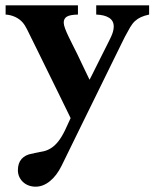

<svg xmlns="http://www.w3.org/2000/svg" viewBox="-20 -452 592 718"><path d="M244.1 -10.3Q242.7 -13.2 236.1 -26.9Q229.5 -40.5 219.5 -60.8Q209.5 -81.1 197.3 -106.2Q185.1 -131.3 172.1 -157.5Q159.2 -183.6 147 -208.5Q134.8 -233.4 125 -253.4Q115.2 -273.4 108.6 -286.6Q102.1 -299.8 101.1 -301.8Q89.8 -325.2 81.1 -342.3Q72.3 -359.4 65.9 -366.7Q53.7 -380.9 36.6 -388.7Q19.5 -396.5 1 -397.5V-432.1H271.5V-397.5Q242.2 -397 230.2 -389.9Q218.3 -382.8 218.3 -367.7Q218.3 -358.9 223.4 -345.2Q228.5 -331.5 236.3 -315.4Q244.1 -299.3 252.7 -282.2Q261.2 -265.1 268.6 -250.5Q280.3 -225.6 292 -201.4Q303.7 -177.2 314.9 -153.8Q317.9 -159.2 324.2 -171.9Q330.6 -184.6 338.6 -200.9Q346.7 -217.3 356 -235.6Q365.2 -253.9 373.3 -270Q381.3 -286.1 387.5 -298.3Q393.6 -310.5 395.5 -314.9Q405.3 -335.9 405.3 -353Q405.3 -374.5 387.9 -385.5Q370.6 -396.5 339.8 -397.5V-432.1H537.6V-397.5Q519.5 -393.6 507.1 -387.9Q494.6 -382.3 484.9 -373.3Q475.1 -364.3 466.6 -349.9Q458 -335.4 446.8 -314Q444.8 -310.1 434.1 -288.3Q423.3 -266.6 407 -233.2Q390.6 -199.7 370.1 -158Q349.6 -116.2 328.4 -73Q307.1 -29.8 286.6 12Q266.1 53.7 249.8 87.2Q233.4 120.6 222.7 142.6Q211.9 164.6 210 168.5Q191.9 205.1 166.5 225.6Q141.1 246.1 113.3 246.1Q99.1 246.1 86.9 241.5Q74.7 236.8 65.9 228.5Q57.1 220.2 52 209Q46.9 197.8 46.9 184.6Q46.9 157.7 61 142.1Q75.2 126.5 100.1 122.6Q103 122.6 105.2 121.8Q107.4 121.1 109.9 120.1Q127.9 117.2 142.8 113.8Q157.7 110.4 171.1 101.8Q184.6 93.3 197.3 77.6Q210 62 223.1 35.2Z"/></svg>

Font: XB Niloofar
Style: Bold
Weight: 700
Designer: Behnam
Foundry: Irmug
Version: Version 7.201 2008